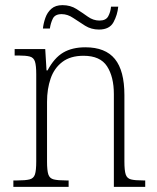

<svg xmlns="http://www.w3.org/2000/svg" viewBox="-20 -727 611 747"><path d="M32 0V-25H48Q79 -25 95 -29Q111 -33 116 -48.5Q121 -64 121 -99V-438Q121 -472 116 -487.5Q111 -503 96 -507Q81 -511 53 -511H37V-536H156L161 -453H165Q191 -502 226 -522.5Q261 -543 312 -543Q390 -543 427 -497.5Q464 -452 464 -357V-99Q464 -64 469 -48.5Q474 -33 489.5 -29Q505 -25 536 -25H545V0H423V-361Q423 -428 396.5 -469Q370 -510 305 -510Q254 -510 222.5 -486Q191 -462 177 -421.5Q163 -381 163 -331V-98Q163 -64 168 -48.5Q173 -33 189 -29Q205 -25 236 -25H247V0ZM365 -612Q335 -612 311 -627Q287 -642 265 -657Q243 -672 220 -672Q194 -672 185.5 -654.5Q177 -637 174 -616H147Q149 -636 156.5 -657.5Q164 -679 180 -693Q196 -707 223 -707Q254 -707 277.5 -692Q301 -677 322 -662Q343 -647 367 -647Q392 -647 401 -663.5Q410 -680 412 -701H440Q437 -669 421.5 -640.5Q406 -612 365 -612Z"/></svg>

Font: Noto Serif Tamil SemiCondensed ExtraLight
Style: Italic
Weight: 200
Width: 4
Italic angle: -12°
Designer: Indian Type Foundry, Tom Grace, and the Monotype Design Team
Foundry: Monotype Imaging Inc.
Version: Version 2.003; ttfautohint (v1.8.4.7-5d5b)